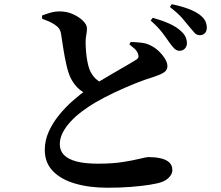

<svg xmlns="http://www.w3.org/2000/svg" viewBox="-20 -831 1040 905"><path d="M778.7 -630.2Q764.9 -650.7 744.8 -677.2Q724.8 -703.6 690.1 -734.1L700 -747.3Q742.1 -735.4 776.3 -720.4Q810.5 -705.5 833 -684.4Q849.4 -669.8 855.2 -655.6Q861 -641.5 861 -627.5Q861 -612.1 850.8 -601.5Q840.5 -590.9 824.2 -591.6Q811.8 -592.4 801.5 -602.5Q791.3 -612.7 778.7 -630.2ZM871.5 -706Q857.6 -723.8 838.9 -745.5Q820.1 -767.3 780.8 -798L789.4 -811.2Q832.2 -802.5 865.8 -790.1Q899.4 -777.8 920 -762.3Q939.3 -748.3 947.1 -732.9Q954.8 -717.5 954.8 -700.6Q954.8 -684.2 945.9 -674.7Q937 -665.2 921.4 -665.2Q907.1 -665.2 896.8 -676.4Q886.6 -687.5 871.5 -706ZM589.8 -622 596.2 -633.4Q622.9 -632.3 646.5 -629.6Q670.1 -627 688.4 -617.3Q709 -608 727.2 -591Q745.4 -573.9 757.2 -554.7Q769.1 -535.5 769.1 -518.8Q769.1 -501.4 754 -490.6Q738.9 -479.8 702.9 -468.1Q664.7 -456.6 616.3 -437.3Q568 -417.9 519.2 -394.8Q470.3 -371.7 428.8 -347.6Q395.7 -327.9 365.6 -305.3Q335.5 -282.6 312.1 -257.2Q288.8 -231.8 275.4 -205.2Q261.9 -178.6 261.9 -150.8Q261.9 -121.1 281.5 -100.7Q301 -80.3 340.9 -69.9Q380.8 -59.5 441.7 -59.5Q510.8 -59.5 560.1 -67.5Q609.5 -75.4 639.8 -83Q670 -90.6 680.2 -90.6Q710 -90.6 735.6 -85.2Q761.2 -79.8 776.8 -66.4Q792.4 -52.9 792.4 -28.8Q792.4 -12.8 779.1 2.6Q765.7 17.9 745.1 26.1Q724.5 33.7 686.3 39.8Q648.1 45.9 597.6 49.9Q547.1 53.9 487.7 53.9Q401.2 53.9 334.4 34.4Q267.5 15 229.3 -24.6Q191.1 -64.2 191.1 -124.2Q191.1 -169.3 210 -211Q228.9 -252.8 259.1 -289.6Q289.4 -326.5 323.6 -356.4Q357.9 -386.4 387.5 -407.9Q415.3 -427.1 450.6 -448.6Q486 -470.2 520.6 -490Q555.3 -509.8 582.2 -525.6Q609.2 -541.3 620.6 -548.8Q630.2 -554.1 632.1 -560.8Q634 -567.6 630.5 -577.6Q625.7 -591.6 613.4 -602.2Q601.2 -612.8 589.8 -622ZM178.2 -757.8Q198.2 -765.7 218.9 -771.5Q239.7 -777.2 261.2 -777.2Q295.5 -777.2 324.6 -763.9Q353.7 -750.5 371.8 -732.4Q389.8 -714.2 389.8 -697.6Q390 -682.7 386.6 -665.6Q383.2 -648.5 383.5 -629.3Q383.8 -609.6 385.7 -586.6Q387.6 -563.7 391.8 -541.5Q396.1 -519.2 402.1 -503.1Q412.6 -477.9 429.5 -461.4Q446.5 -444.9 470.4 -434.4L394.5 -385.9Q364.9 -397.8 345.1 -418.1Q325.3 -438.5 312.6 -464.3Q301.7 -487.6 293.4 -523.8Q285 -560 278.9 -598.9Q272.7 -637.7 268.2 -668.4Q265.7 -686 258.5 -696.1Q251.3 -706.3 236.3 -716.1Q224.8 -723.5 209.2 -730.5Q193.5 -737.5 178.4 -742.8Z"/></svg>

Font: Noto Serif SC
Style: Regular
Weight: 200
Designer: Ryoko NISHIZUKA 西塚涼子 (kana & ideographs); Frank Grießhammer (Latin, Greek & Cyrillic); Wenlong ZHANG 张文龙 (bopomofo); San
Foundry: Adobe
Version: Version 2.001;hotconv 1.1.0;makeotfexe 2.6.0